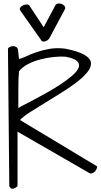

<svg xmlns="http://www.w3.org/2000/svg" viewBox="-20 -1106 600 1140"><path d="M27.3 -817.4Q30.3 -824.2 39.6 -828.1Q48.8 -832 59.1 -832Q69.3 -832 77.1 -826.7Q85 -821.3 86.9 -809.6L92.8 -755.9Q111.3 -759.8 136.7 -772Q162.1 -784.2 195.8 -795.9Q229.5 -807.6 271.5 -815.4Q313.5 -823.2 365.2 -817.4Q445.3 -801.8 481.4 -780.3Q517.6 -758.8 520 -732.9Q522.5 -707 498.5 -677.2Q474.6 -647.5 434.6 -617.2Q394.5 -586.9 344.7 -555.7Q294.9 -524.4 247.6 -495.6Q200.2 -466.8 159.7 -440.9Q119.1 -415 98.6 -393.6L556.6 -118.2Q556.6 -102.5 543.9 -88.4Q531.2 -74.2 514.6 -76.2L84 -324.2V0Q72.3 9.8 64 12.7Q55.7 15.6 50.8 14.6Q45.9 13.7 42 9.3Q38.1 4.9 35.2 0ZM92.8 -682.6Q90.8 -663.1 89.8 -635.7Q88.9 -608.4 88.9 -577.6Q88.9 -546.9 88.9 -517.1Q88.9 -487.3 88.9 -463.9Q93.8 -468.8 119.6 -481.9Q145.5 -495.1 182.6 -514.6Q219.7 -534.2 262.2 -558.1Q304.7 -582 342.8 -607.4Q380.9 -632.8 409.7 -657.7Q438.5 -682.6 446.8 -704.1Q455.1 -725.6 438 -742.7Q420.9 -759.8 368.2 -769.5Q338.9 -771.5 299.3 -767.6Q259.8 -763.7 220.2 -753.4Q180.7 -743.2 146.5 -725.6Q112.3 -708 92.8 -682.6ZM311.5 -1079.1Q318.4 -1085 328.1 -1085.4Q337.9 -1085.9 347.2 -1082Q356.4 -1078.1 362.3 -1071.3Q368.2 -1064.5 367.2 -1054.7L271.5 -876Q269.5 -873 263.2 -868.2Q256.8 -863.3 249 -860.8Q241.2 -858.4 233.9 -859.9Q226.6 -861.3 222.7 -870.1L103.5 -1039.1Q94.7 -1049.8 99.1 -1058.6Q103.5 -1067.4 113.3 -1072.8Q123 -1078.1 134.8 -1079.1Q146.5 -1080.1 152.3 -1076.2L239.3 -944.3Z"/></svg>

Font: Shadows Into Light Two
Style: Regular
Weight: 400
Designer: Kimberly Geswein
Foundry: Kimberly Geswein
Version: Version 1.003 2012